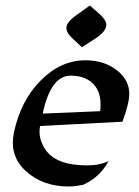

<svg xmlns="http://www.w3.org/2000/svg" viewBox="-20 -676 507 702"><path d="M231 5.9Q136.7 5.9 74.7 -50.3Q26.9 -93.3 26.9 -154.3Q26.9 -171.9 30.8 -190.9Q55.7 -308.6 129.2 -382.1Q202.6 -455.6 292.5 -455.6Q365.7 -455.6 414.6 -413.1Q452.6 -379.9 452.6 -332.5Q452.6 -298.3 427.7 -231L126.5 -215.3Q124.5 -205.1 124.5 -194.8Q124.5 -162.6 145 -130.4Q184.6 -71.3 297.4 -71.3Q345.7 -71.3 377 -87.4Q345.7 -27.8 283.2 0Q251.5 5.9 231 5.9ZM136.2 -260.7 346.2 -269.5Q347.7 -282.2 347.7 -293.5Q347.7 -335 328.1 -360.8Q298.8 -399.4 238.3 -399.4Q165.5 -399.4 136.2 -260.7ZM279.3 -503.4 247.1 -533.7Q222.7 -554.7 222.7 -574.7Q222.7 -595.7 264.6 -624.5L308.6 -655.8L344.2 -624.5Q368.7 -602.5 368.7 -585.4Q368.7 -560.5 326.7 -533.7Z"/></svg>

Font: Balgruf
Style: Italic
Weight: 500
Italic angle: -12°
Designer: Paul James Miller
Foundry: High-Logic / Made with FontCreator
Version: Version 1.201;March 28, 2021;FontCreator 13.0.0.2683 64-bit